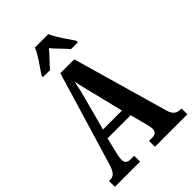

<svg xmlns="http://www.w3.org/2000/svg" viewBox="-267 -1042 1153 1153"><g transform="rotate(-45 310.0 -465.5)"><path d="M165 -784V-771H225C247 -799 287 -837 313 -869C337 -839 384 -795 402 -771H461V-784C436 -822 388 -886 370 -931H256C239 -886 190 -822 165 -784ZM4 0H218V-50H186C157 -50 147 -65 147 -89C147 -107 154 -135 158 -151L179 -237H375L401 -139C405 -124 411 -101 411 -85C411 -61 395 -50 372 -50H344V0H620V-50H611C579 -50 559 -64 547 -105L373 -714H255L78 -124C60 -63 42 -50 13 -50H4ZM197 -294 250 -491C262 -534 272 -578 280 -618C287 -578 299 -534 311 -485L358 -294Z"/></g></svg>

Font: Noto Serif Myanmar ExtraCondensed
Style: Bold
Weight: 700
Width: 2
Designer: Ben Mitchell and the Monotype Design Team
Foundry: Monotype Imaging Inc.
Version: Version 2.106